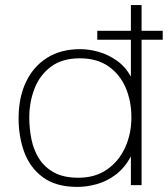

<svg xmlns="http://www.w3.org/2000/svg" viewBox="-20 -727 659 754"><path d="M284 7Q200 7 149 -30.5Q98 -68 75.5 -129Q53 -190 53 -262Q53 -344 82 -405Q111 -466 165 -500Q219 -534 295 -534Q330 -534 367 -523.5Q404 -513 438 -489.5Q472 -466 494 -426V-571H362V-606H494V-707H536V-606H619V-571H536V0H494V-113Q470 -68 435 -41.5Q400 -15 360.5 -4Q321 7 284 7ZM288 -29Q354 -29 400.5 -61.5Q447 -94 471.5 -148Q496 -202 496 -266Q496 -330 473.5 -382.5Q451 -435 406 -466.5Q361 -498 293 -498Q224 -498 180 -465Q136 -432 115.5 -379Q95 -326 95 -265Q95 -222 103.5 -180Q112 -138 133.5 -104Q155 -70 192.5 -49.5Q230 -29 288 -29Z"/></svg>

Font: Onest Thin
Style: Regular
Weight: 250
Designer: Dmitri Voloshin, Andrey Kudryavtsev
Foundry: Dmitri Voloshin, Andrey Kudryavtsev
Version: Version 1.000;gftools[0.9.33]